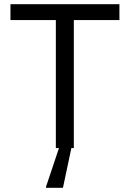

<svg xmlns="http://www.w3.org/2000/svg" viewBox="-20 -708 621 918"><path d="M247 0V-612H30V-688H551V-612H333V0ZM200 190V185L268 -18H324V-13L281 190Z"/></svg>

Font: Saira
Style: Regular
Weight: 400
Designer: Hector Gatti with collaboration of the Omnibus-Type team
Foundry: Omnibus-Type
Version: Version 1.100; ttfautohint (v1.8.3)